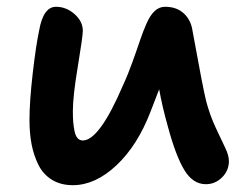

<svg xmlns="http://www.w3.org/2000/svg" viewBox="-20 -542 721 566"><path d="M194.8 3.9Q158.7 3.9 132.8 -12.2Q106.9 -28.3 93 -56.6Q79.1 -85 73 -117.2Q66.9 -149.4 66.9 -188Q66.9 -242.7 76.4 -325.2Q85.9 -407.7 95.2 -451.2Q107.4 -522 145 -522Q175.3 -522 199.7 -500.5Q224.1 -479 224.1 -451.2Q224.1 -434.6 209.5 -346.7Q194.8 -258.8 194.8 -214.8Q194.8 -196.3 195.8 -183.3Q196.8 -170.4 199.5 -156.5Q202.1 -142.6 208.3 -135.3Q214.4 -127.9 224.1 -127.9Q272.9 -127.9 342.8 -291Q356.9 -321.3 370.8 -360.1Q384.8 -398.9 393.3 -424.6Q401.9 -450.2 412.6 -474.1Q423.3 -498 436.5 -510Q449.7 -522 466.8 -522Q501 -522 522.2 -502.2Q543.5 -482.4 547.9 -449.2Q578.6 -279.8 587.9 -243.2Q599.1 -201.2 616.5 -164.3Q633.8 -127.4 644.3 -105.5Q654.8 -83.5 654.8 -66.9Q654.8 -39.1 634.5 -19Q614.3 1 586.9 1Q548.8 1 523.7 -40.3Q498.5 -81.5 475.1 -168Q458 -229 449.2 -278.8Q444.8 -266.6 435.5 -243.2Q426.3 -219.7 423.8 -212.9Q385.3 -112.8 323 -54.4Q260.7 3.9 194.8 3.9Z"/></svg>

Font: Shantell Sans Bouncy
Style: Regular
Weight: 600
Designer: Stephen Nixon, Anya Danilova, Shantell Martin
Foundry: Arrow Type
Version: Version 1.006;[9816181b4]